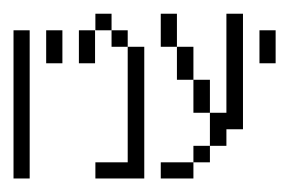

<svg xmlns="http://www.w3.org/2000/svg" viewBox="-20 -264 452 284"><path d="M0 0V-219.2H23.9V0Z M48.3 -170.4V-219.2H72.3V-170.4Z M96.7 -170.4V-219.2H120.6V-170.4Z M121.1 0V-23.9H168.9V-194.8H193.4V0ZM145 -194.8V-219.2H168.9V-194.8ZM121.1 -219.2V-243.7H145V-219.2Z M217.8 0V-23.9H266.1V0ZM266.1 -23.9V-48.3H290.5V-23.9ZM266.1 -97.2V-146H290.5V-97.2ZM241.7 -146V-194.8H266.1V-146ZM217.8 -194.8V-243.7H241.7V-194.8ZM290.5 -48.3V-97.2H314.9V-243.7H339.4V-72.8H314.9V-48.3Z M363.8 -170.4V-219.2H387.7V-170.4Z"/></svg>

Font: FS Mondwest Regular
Style: Regular
Weight: 400
Designer: NZWStudios2024
Foundry: https://fontstruct.com
Version: Version 1.0